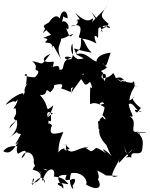

<svg xmlns="http://www.w3.org/2000/svg" viewBox="-53 -1082 921 1181"><path d="M224 -349C271 -332 260 -319 260 -395C218 -343 262 -375 275 -434C213 -384 262 -423 193 -497C255 -496 212 -550 255 -515C252 -509 290 -545 278 -558C360 -579 320 -539 323 -538C390 -518 384 -502 384 -540C450 -562 388 -575 386 -503C385 -519 416 -551 449 -600C446 -647 501 -626 418 -610C476 -595 452 -531 501 -579C527 -524 498 -539 502 -554C500 -470 500 -488 501 -441C554 -471 621 -388 614 -409C569 -439 648 -463 558 -436C556 -457 617 -476 577 -373C605 -352 600 -333 577 -364C538 -327 582 -351 549 -334C561 -290 533 -262 596 -324C545 -321 540 -246 604 -188C577 -257 608 -162 634 -120C614 -146 550 -192 599 -139C515 -198 547 -160 505 -152C450 -185 489 -167 489 -177C418 -175 387 -119 352 -174C375 -144 320 -161 374 -165C380 -172 306 -220 358 -182C345 -228 364 -128 340 -168C365 -159 335 -187 306 -144C307 -222 332 -251 336 -270C262 -250 251 -258 263 -305C280 -295 246 -356 227 -295C273 -346 216 -377 247 -393L273 -385ZM50 -349C55 -325 60 -275 0 -233C85 -293 27 -260 76 -258C61 -220 7 -154 79 -228C49 -210 25 -117 -33 -152C10 -205 75 -171 84 -187C59 -225 37 -155 59 -136C136 -187 97 -115 80 -109C91 -165 159 -153 155 -86C150 -72 191 -19 165 -58C178 -43 195 -54 241 -36C216 -24 170 -104 148 -37C216 -29 214 33 139 48C173 22 148 -15 144 57C199 -13 222 9 224 45C175 -50 190 -64 209 32C231 -58 295 -59 278 4C340 11 341 25 366 47C374 64 280 14 336 79C344 16 254 49 339 68C290 19 294 -9 357 -6C336 43 361 21 384 24C397 12 428 14 393 62C413 108 357 55 385 -17C454 -29 491 31 476 53C563 102 572 58 551 24C543 14 567 25 545 -33C635 10 557 -7 673 0C606 24 647 -34 682 -103C666 -52 686 -95 765 -167C723 -111 719 -145 709 -191C720 -141 741 -118 736 -124C698 -101 749 -126 755 -110C746 -170 814 -111 822 -163C827 -210 833 -234 786 -272C882 -265 850 -261 802 -267C802 -234 822 -271 779 -271C745 -275 800 -340 740 -369C790 -349 742 -394 739 -442C768 -459 785 -390 820 -393C753 -424 780 -392 791 -390C829 -442 816 -392 765 -468C764 -500 789 -483 742 -464C756 -550 784 -529 772 -578C752 -600 804 -550 687 -588C738 -599 715 -549 666 -599C745 -548 732 -560 795 -550C686 -572 716 -621 660 -601C630 -667 663 -608 574 -600C559 -632 620 -647 590 -583C558 -639 604 -618 568 -645C636 -677 586 -665 578 -697C603 -652 603 -693 628 -758C521 -746 538 -685 551 -702C505 -704 481 -770 414 -748C455 -725 485 -721 425 -718C379 -743 379 -792 392 -814C394 -781 404 -748 386 -719C337 -706 328 -748 389 -728C310 -710 357 -645 312 -654C315 -703 255 -651 264 -679C269 -640 278 -698 278 -703C199 -691 200 -727 257 -751C191 -665 219 -695 145 -706C194 -664 142 -661 182 -645C191 -614 104 -570 178 -610C156 -600 67 -616 111 -628C116 -535 82 -541 116 -570C66 -489 134 -514 132 -542C88 -533 94 -473 91 -506C89 -520 0 -472 -18 -437C67 -488 19 -430 56 -470C47 -420 10 -405 42 -417C60 -358 11 -363 46 -340C10 -309 17 -321 2 -289L62 -358ZM521 -966C509 -978 499 -917 409 -1004C466 -926 418 -990 421 -944C412 -994 456 -919 380 -921C469 -949 439 -879 431 -852C479 -840 460 -806 511 -758C386 -778 394 -808 418 -746C412 -786 450 -745 445 -844C437 -840 467 -854 540 -815C515 -874 538 -864 546 -853C554 -832 548 -885 553 -909C616 -952 655 -887 592 -921C588 -894 569 -938 510 -1008C572 -901 582 -888 575 -885C554 -915 596 -896 615 -935C549 -991 572 -989 613 -1062L594 -1029L512 -945ZM284 -966C215 -916 186 -940 261 -868C177 -834 227 -859 239 -838C193 -793 283 -857 271 -762C273 -825 268 -807 324 -717C282 -805 334 -813 320 -856C310 -819 395 -883 396 -870C363 -836 378 -883 332 -941C328 -866 322 -935 365 -901C380 -925 347 -964 328 -947C351 -1013 306 -980 363 -970C363 -1021 325 -1030 315 -969C283 -1008 247 -950 210 -878L301 -958Z"/></svg>

Font: Hussar Lance
Style: Regular
Weight: 700
Foundry: Cannot Into Space Fonts, PlusOne Fonts
Version: Version 2.27